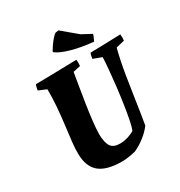

<svg xmlns="http://www.w3.org/2000/svg" viewBox="-201 -1009 1092 1162"><g transform="rotate(-30 345.0 -428.0)"><path d="M315 12Q208 12 157.5 -30Q107 -72 107 -163Q106 -195 111.5 -244Q117 -293 124.5 -352Q132 -411 137 -473.5Q142 -536 141 -593L86 -616Q88 -626 90 -635.5Q92 -645 96 -654Q168 -655 239 -656.5Q310 -658 382 -660Q385 -638 382 -616L331 -605Q324 -562 315 -509Q306 -456 297.5 -400.5Q289 -345 283 -293.5Q277 -242 276 -201Q277 -141 295 -114.5Q313 -88 357 -88Q388 -88 417 -97.5Q446 -107 461 -118Q469 -137 478 -181.5Q487 -226 495.5 -283Q504 -340 511 -400Q518 -460 522.5 -511.5Q527 -563 528 -594L469 -616Q470 -626 472 -635.5Q474 -645 478 -654Q530 -655 583 -656.5Q636 -658 689 -660Q692 -638 689 -616L630 -602Q609 -518 594.5 -429Q580 -340 568 -257Q556 -174 544 -106Q521 -75 486 -47.5Q451 -20 412 -2Q389 4 362.5 8Q336 12 315 12ZM530 -701Q445 -709 379.5 -727.5Q314 -746 284 -769L283 -776Q291 -790 304 -808.5Q317 -827 331 -843Q345 -859 355 -865L377 -868L481 -781L548 -745L544 -732Q540 -725 537 -717Q534 -709 530 -701Z"/></g></svg>

Font: Albura ExtraBold
Style: Italic
Weight: 758
Italic angle: -7°
Designer: Mercedes Jáuregui
Foundry: Omnibus-Type Team
Version: Version 1.000; ttfautohint (v1.8.3)